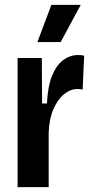

<svg xmlns="http://www.w3.org/2000/svg" viewBox="-20 -765 380 785"><path d="M52 0V-307V-528H151L152 -342H172Q175 -411 192.5 -454.5Q210 -498 238 -519Q266 -540 299 -540Q305 -540 311.5 -539.5Q318 -539 324 -537L318 -399Q314 -400 307.5 -400.5Q301 -401 295 -401Q268 -401 242 -380Q216 -359 198.5 -319Q181 -279 179 -223V0ZM228 -593H133L190 -745H310Z"/></svg>

Font: Bricolage Grotesque Condensed SemiBold
Style: Regular
Weight: 600
Width: 3
Designer: Mathieu Triay
Foundry: Atelier Triay
Version: Version 1.000;gftools[0.9.30]